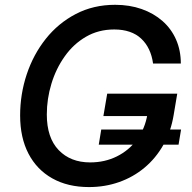

<svg xmlns="http://www.w3.org/2000/svg" viewBox="-20 -757 786 787"><path d="M344.7 9.8Q257.8 9.8 194.3 -25.9Q130.9 -61.5 96.7 -127.2Q62.5 -192.9 62.5 -283.7Q62.5 -371.1 89.6 -452.4Q116.7 -533.7 167.7 -597.9Q218.8 -662.1 290.8 -699.7Q362.8 -737.3 452.1 -737.3Q511.2 -737.3 560.5 -720Q609.9 -702.6 646 -670.9Q682.1 -639.2 701.7 -594.7Q721.2 -550.3 721.2 -496.6H607.4Q603 -528.8 590.8 -554.4Q578.6 -580.1 558.8 -598.6Q539.1 -617.2 511.2 -626.7Q483.4 -636.2 448.2 -636.2Q383.8 -636.2 332.5 -606.4Q281.2 -576.7 245.4 -526.1Q209.5 -475.6 190.7 -413.6Q171.9 -351.6 171.9 -287.6Q171.9 -192.4 220.5 -141.8Q269 -91.3 349.6 -91.3Q409.7 -91.3 459.2 -116Q508.8 -140.6 541.7 -185.3Q574.7 -230 584.5 -289.6L611.8 -281.2H403.8L419.4 -373H706.5L691.9 -286.1Q680.7 -217.8 649.7 -163.1Q618.7 -108.4 572.5 -69.8Q526.4 -31.2 468.3 -10.7Q410.2 9.8 344.7 9.8ZM384.8 -164.1 395 -226.1H722.2L711.9 -164.1Z"/></svg>

Font: Inter 16pt Medium
Style: Italic
Weight: 500
Italic angle: -9.3988°
Version: Version 4.001;git-66647c0bb